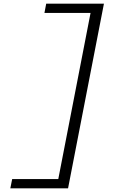

<svg xmlns="http://www.w3.org/2000/svg" viewBox="-20 -821 660 1041"><path d="M349 200 543.5 -801H230.5L221 -751H471L296 150H46L36 200Z"/></svg>

Font: Monaspace Neon ExtraLight
Style: Italic
Weight: 200
Italic angle: -11°
Designer: Riley Cran & the Lettermatic Team
Foundry: Lettermatic
Version: Version 1.200 (Monaspace Neon)